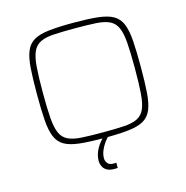

<svg xmlns="http://www.w3.org/2000/svg" viewBox="-126 -815 1098 1133"><g transform="rotate(-15 423.0 -248.0)"><path d="M423 8Q333 8 274 1.5Q215 -5 181 -24.5Q147 -44 131 -83Q115 -122 110.5 -185.5Q106 -249 106 -344Q106 -439 110.5 -502.5Q115 -566 131 -605Q147 -644 181 -663.5Q215 -683 274 -689.5Q333 -696 423 -696Q513 -696 572 -689.5Q631 -683 665 -663.5Q699 -644 715 -605Q731 -566 735.5 -502.5Q740 -439 740 -344Q740 -249 735.5 -185.5Q731 -122 715 -83Q699 -44 665 -24.5Q631 -5 572 1.5Q513 8 423 8ZM423 -26Q501 -26 552 -29Q603 -32 634 -47Q665 -62 680 -95.5Q695 -129 699.5 -189Q704 -249 704 -344Q704 -439 699.5 -499Q695 -559 680 -592.5Q665 -626 634 -641Q603 -656 552 -659Q501 -662 423 -662Q345 -662 294 -659Q243 -656 212 -641Q181 -626 166 -592.5Q151 -559 146.5 -499Q142 -439 142 -344Q142 -249 146.5 -189Q151 -129 166 -95.5Q181 -62 212 -47Q243 -32 294 -29Q345 -26 423 -26ZM432 200Q405 200 388 190Q371 180 363.5 163.5Q356 147 356 130Q356 92 377 55Q398 18 431 -10L453 0Q440 11 425 31.5Q410 52 400 76Q390 100 390 124Q390 139 400.5 153.5Q411 168 437 168Q440 168 443.5 168Q447 168 454 167V199Q447 200 443 200Q439 200 432 200Z"/></g></svg>

Font: Saira Expanded Thin
Style: Regular
Weight: 250
Width: 7
Designer: Hector Gatti with collaboration of the Omnibus-Type team
Foundry: Omnibus-Type
Version: Version 1.101